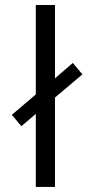

<svg xmlns="http://www.w3.org/2000/svg" viewBox="-20 -742 364 762"><path d="M26.9 -286.1 122.1 -367.2V-722.2H198.2V-431.2L269 -492.2L307.1 -446.8L198.2 -355V0H122.1V-290L64.9 -241.2Z"/></svg>

Font: CMU Sans Serif
Style: Medium
Weight: 500
Version: Version 0.7.0